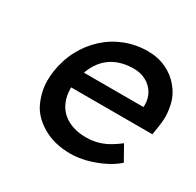

<svg xmlns="http://www.w3.org/2000/svg" viewBox="-125 -675 839 823"><g transform="rotate(30 295.0 -263.5)"><path d="M316 10Q235 10 177 -24.5Q119 -59 96.5 -110Q74 -161 74 -213Q74 -234 77 -257Q86 -319 113 -370Q140 -421 181 -458.5Q222 -496 274.5 -516.5Q327 -537 385 -537Q436 -537 477 -517.5Q518 -498 545.5 -464Q573 -430 581.5 -394Q590 -358 590 -330Q590 -307 586 -282L579 -238H177Q177 -235 177 -232Q177 -197 189 -169Q206 -128 245 -106Q284 -84 339 -84Q378 -84 413.5 -97Q449 -110 493 -144L534 -71Q507 -47 470 -29Q433 -11 393 -0.5Q353 10 316 10ZM487 -320 488 -327Q488 -329 488 -331Q488 -362 473.5 -387Q459 -412 432 -427Q405 -442 371 -442Q317 -442 277 -421.5Q237 -401 213 -362Q201 -343 193 -320Z"/></g></svg>

Font: Lexend
Style: Italic
Weight: 400
Italic angle: -8.13011°
Designer: Bonnie Shaver-Troup, Thomas Jockin
Foundry: Lexend
Version: Version 1.007